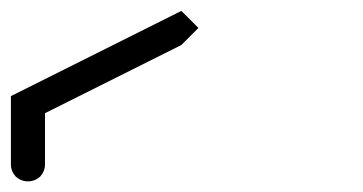

<svg xmlns="http://www.w3.org/2000/svg" viewBox="-645 -895 665 352"><path d="M-593.8 -562.5Q-606.4 -562.5 -616.2 -571.3Q-625 -581.1 -625 -593.8Q-625 -635.7 -625 -718.8Q-546.9 -757.8 -312.5 -875Q-304.7 -867.2 -281.2 -843.8Q-289.1 -835.9 -312.5 -812.5Q-375 -781.2 -562.5 -687.5Q-562.5 -664.1 -562.5 -593.8Q-562.5 -581.1 -571.3 -571.3Q-581.1 -562.5 -593.8 -562.5Z"/></svg>

Font: conwrite
Style: Regular
Weight: 400
Designer: Willllllliam
Version: 1.0